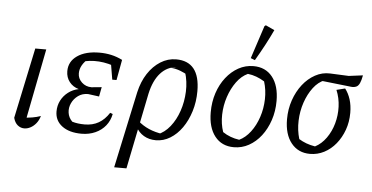

<svg xmlns="http://www.w3.org/2000/svg" viewBox="-59 -860 2260 1168"><g transform="rotate(5 1071.5 -276.5)"><path d="M111 -25 95 -59Q124 -60 151.5 -64.5Q179 -69 204 -78Q196 -51 181 -32.5Q166 -14 147 -4Q128 6 109 6Q87 6 69 -8.5Q51 -23 43 -53L134 -484H201Z M459 8Q384 8 340 -25Q296 -58 296 -114Q296 -150 311.5 -180.5Q327 -211 355 -232.5Q383 -254 419 -261Q383 -271 361.5 -298.5Q340 -326 340 -364Q340 -423 390.5 -458Q441 -493 526 -493Q563 -493 597.5 -485.5Q632 -478 666 -461L646 -410Q584 -435 527 -439Q470 -443 412 -426L462 -450Q438 -430 424.5 -406.5Q411 -383 411 -357Q411 -325 435.5 -302Q460 -279 495 -279L557 -285L546 -227L478 -236Q443 -236 417.5 -217.5Q392 -199 379 -171Q366 -143 370 -113Q374 -83 397 -60Q430 -50 473 -50Q522 -50 558.5 -71Q595 -92 622 -134L638 -128Q630 -87 605.5 -56.5Q581 -26 543 -9Q505 8 459 8ZM617 -336 596 -461H666L643 -336Z M675 194 775 -273Q790 -339 822 -388Q854 -437 898.5 -465Q943 -493 994 -493Q1066 -493 1102.5 -447.5Q1139 -402 1139 -311Q1139 -246 1121 -188Q1103 -130 1072 -86Q1041 -42 1000 -17Q959 8 913 8Q871 8 839 -11Q807 -30 790 -64L798 -100Q858 -46 952 -33L919 -28Q963 -45 996 -86.5Q1029 -128 1048 -184Q1067 -240 1069.5 -302Q1072 -364 1054 -422L1076 -401Q1050 -416 1024 -426Q998 -436 967 -439L1002 -446Q943 -442 902.5 -397Q862 -352 844 -270L750 194Z M1389 9Q1315 9 1273 -44.5Q1231 -98 1231 -191Q1231 -254 1249 -308.5Q1267 -363 1299.5 -404.5Q1332 -446 1374.5 -469.5Q1417 -493 1466 -493Q1540 -493 1582 -440Q1624 -387 1624 -294Q1624 -231 1605.5 -176Q1587 -121 1555 -79.5Q1523 -38 1480.5 -14.5Q1438 9 1389 9ZM1418 -39Q1456 -57 1486 -96.5Q1516 -136 1533.5 -188.5Q1551 -241 1552.5 -298Q1554 -355 1538 -406Q1514 -421 1488.5 -430.5Q1463 -440 1436 -443Q1397 -425 1367.5 -384.5Q1338 -344 1320.5 -291.5Q1303 -239 1301.5 -182.5Q1300 -126 1317 -77Q1339 -62 1364.5 -52.5Q1390 -43 1418 -39ZM1471 -530 1445 -540 1511 -741 1519 -747 1573 -722Q1552 -677 1526.5 -629Q1501 -581 1471 -530Z M1854 9Q1782 9 1739.5 -44Q1697 -97 1697 -189Q1697 -251 1716 -306Q1735 -361 1767.5 -402.5Q1800 -444 1843 -467.5Q1886 -491 1934 -489L2048 -484L2134 -495Q2128 -463 2120.5 -447Q2113 -431 2102.5 -425Q2092 -419 2078 -419Q2073 -419 2067.5 -419.5Q2062 -420 2055 -421L1858 -443L1905 -445Q1866 -430 1836 -390.5Q1806 -351 1788 -298Q1770 -245 1768 -186.5Q1766 -128 1782 -75Q1803 -62 1827 -53Q1851 -44 1881 -39Q1920 -59 1948.5 -99Q1977 -139 1991 -189Q2005 -239 2003 -292Q2001 -345 1981 -393L2033 -406Q2054 -379 2065.5 -342.5Q2077 -306 2077 -261Q2077 -205 2059.5 -156.5Q2042 -108 2011.5 -70.5Q1981 -33 1940.5 -12Q1900 9 1854 9Z"/></g></svg>

Font: Piazzolla 24pt
Style: Italic
Weight: 400
Italic angle: -11.3°
Designer: Juan Pablo del Peral
Foundry: Huerta Tipografica
Version: Version 2.005